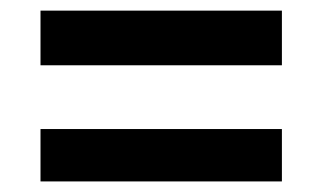

<svg xmlns="http://www.w3.org/2000/svg" viewBox="-20 -344 610 365"><path d="M57 -219.9H515.9V-323.8H57ZM57 0.9H515.9V-98.7H57Z"/></svg>

Font: PleaseOptimize
Style: Demi-Bold
Weight: 600
Version: Version 001.000